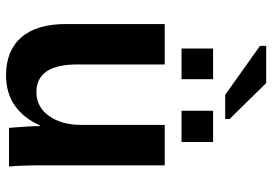

<svg xmlns="http://www.w3.org/2000/svg" viewBox="-156 -756 922 651"><g transform="rotate(90 305.5 -431.0)"><path d="M62 -528H199V-232Q199 -93 293 -93Q343 -93 373.5 -135.5Q404 -178 404 -245V-528H541V-118Q541 -45 545 0H414Q408 -70 408 -105H406Q353 10 236 10Q152 10 107 -42Q62 -94 62 -193ZM462 -585H356V-692H462ZM249 -585H145V-692H249ZM384 -733H302L136 -851V-872H262L384 -748Z"/></g></svg>

Font: Libra Sans
Style: Bold
Weight: 700
Foundry: Context Ltd
Version: Version 1.000